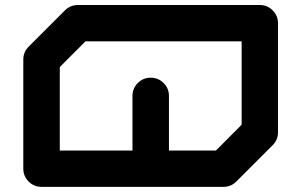

<svg xmlns="http://www.w3.org/2000/svg" viewBox="-20 -728 1174 748"><path d="M921.4 -242.2V-566.9H313L212.9 -466.8V-141.6H496.1V-354.5Q496.1 -383.8 516.8 -404.5Q537.6 -425.3 566.9 -425.3Q596.7 -425.3 617.4 -404.5Q638.2 -383.8 638.2 -354.5V-141.6H821.3ZM992.2 -708.5Q1021.5 -708.5 1042.2 -687.7Q1063 -667 1063 -637.7V-212.4Q1063 -183.1 1042.5 -162.6L900.9 -21Q879.9 0 850.6 0H142.1Q112.3 0 91.6 -20.8Q70.8 -41.5 70.8 -70.8V-496.1Q70.8 -525.4 91.8 -546.4L233.4 -688Q254.4 -708.5 283.7 -708.5Z"/></svg>

Font: Robtronika
Style: Regular
Weight: 400
Designer: GGBot
Version: 1.00